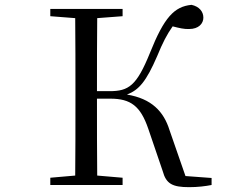

<svg xmlns="http://www.w3.org/2000/svg" viewBox="-20 -765 1040 794"><path d="M653 -57C667 -5 693 9 762 9C798 9 830 5 855 0V-29L747 -37L681 -227C657 -304 607 -357 505 -374C555 -393 585 -429 630 -533C653 -589 670 -622 694 -656C721 -649 742 -644 762 -645C802 -645 821 -668 821 -692C821 -717 804 -738 772 -745C701 -738 659 -694 600 -546C545 -410 512 -388 433 -388H381C381 -495 381 -593 382 -690L487 -698V-728H188V-698L291 -690C292 -591 292 -491 292 -391V-337C292 -236 292 -137 291 -39L188 -30V0H487V-30L382 -39C381 -136 381 -237 381 -357H436C521 -357 561 -326 593 -233Z"/></svg>

Font: Harano Aji Mincho TW
Style: Regular
Weight: 400
Foundry: Masamichi Hosoda
Version: HaranoAjiMinchoTW-Regular version 20230610;ttx 4.39.4